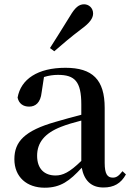

<svg xmlns="http://www.w3.org/2000/svg" viewBox="-20 -859 613 895"><path d="M213 -635 233 -620C271 -653 308 -685 361 -725C398 -752 414 -774 414 -796C414 -823 393 -839 372 -839C348 -839 330 -824 307 -785C270 -724 241 -680 213 -635ZM462 15C511 15 544 -4 567 -46L551 -61C533 -38 522 -31 506 -31C481 -31 468 -47 468 -100V-356C468 -488 411 -543 285 -543C156 -543 77 -490 62 -404C68 -376 88 -362 116 -362C145 -362 169 -380 174 -428L185 -500C208 -507 229 -510 250 -510C328 -510 359 -480 359 -372V-324C318 -313 275 -302 239 -291C95 -250 47 -199 47 -117C47 -33 106 16 188 16C263 16 305 -16 361 -77C372 -19 404 15 462 15ZM359 -109C304 -55 272 -41 239 -41C188 -41 153 -71 153 -133C153 -194 188 -238 265 -268C290 -278 324 -288 359 -297Z"/></svg>

Font: GenKiMin2 TW SB
Style: Regular
Weight: 600
Version: Version 2.100;PS 2.1;hotconv 16.6.51;makeotf.lib2.5.65220 DE